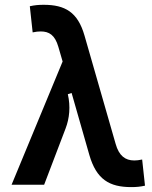

<svg xmlns="http://www.w3.org/2000/svg" viewBox="-20 -762 626 792"><path d="M521.5 9.8C543 9.8 558.1 8.3 578.1 3.9L566.4 -104C552.7 -101.1 543.9 -100.1 533.7 -100.1C496.6 -100.1 470.7 -119.6 457 -168.5L328.6 -615.2C300.8 -712.4 248 -742.2 160.2 -742.2C138.2 -742.2 123.5 -740.7 103 -736.3L114.7 -628.4C128.9 -631.3 137.2 -632.3 147.9 -632.3C182.6 -632.3 206.5 -617.7 220.7 -568.8L238.3 -508.3L27.8 0H162.1L250.5 -231.9C266.6 -273.9 271.5 -322.8 259.8 -373.5L275.4 -378.4L348.6 -122.6C377.9 -21.5 431.6 9.8 521.5 9.8Z"/></svg>

Font: Cascadia Code PL SemiBold
Style: Regular
Weight: 600
Monospace: yes
Designer: Aaron Bell
Foundry: Saja Typeworks
Version: Version 2404.023